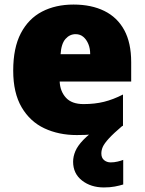

<svg xmlns="http://www.w3.org/2000/svg" viewBox="-20 -583 635 843"><path d="M425 91Q425 110 437 120Q449 130 466 130Q481 130 496 126.5Q511 123 521 119V227Q505 232 484 236Q463 240 436 240Q379 240 340 209.5Q301 179 301 127Q301 104 311 80.5Q321 57 346 31Q371 5 415 -25L518 -31Q478 3 458 25Q438 47 431.5 61.5Q425 76 425 91ZM303 -563Q381 -563 438 -535Q495 -507 525.5 -451Q556 -395 556 -310V-225H242Q244 -182 269.5 -154Q295 -126 347 -126Q396 -126 436.5 -136Q477 -146 520 -168V-31Q483 -10 436.5 0Q390 10 317 10Q238 10 175 -19.5Q112 -49 75 -112Q38 -175 38 -273Q38 -373 71.5 -437Q105 -501 164.5 -532Q224 -563 303 -563ZM312 -433Q286 -433 267.5 -412Q249 -391 246 -345H376Q376 -370 368 -389.5Q360 -409 346 -421Q332 -433 312 -433Z"/></svg>

Font: Noto Sans Display Black
Style: Regular
Weight: 900
Designer: Monotype Design Team
Foundry: Monotype Imaging Inc.
Version: Version 2.003